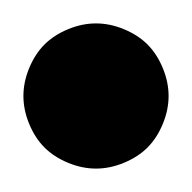

<svg xmlns="http://www.w3.org/2000/svg" viewBox="-82 -144 164 164"><path d="M57 -86Q62 -74 62 -62Q62 -50 57 -38Q52 -26 44 -18Q36 -10 24 -5Q12 0 0 0Q-12 0 -24 -5Q-36 -10 -44 -18Q-52 -26 -57 -38Q-62 -50 -62 -62Q-62 -74 -57 -86Q-52 -98 -44 -106Q-36 -114 -24 -119Q-12 -124 0 -124Q12 -124 24 -119Q36 -114 44 -106Q52 -98 57 -86Z"/></svg>

Font: DSEG7 Classic
Style: Regular
Weight: 400
Designer: Keshikan(Twitter:@keshinomi_88pro)
Version: Version 0.46